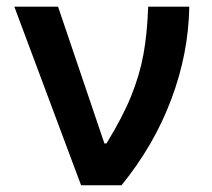

<svg xmlns="http://www.w3.org/2000/svg" viewBox="-20 -550 630 570"><path d="M22.5 -530.3H152.3L290 -124H295.9Q343.3 -200.7 368.9 -263.7Q394.5 -326.7 405.8 -388.2Q417 -449.7 419.9 -530.3H542Q539.6 -391.1 488.5 -255.1Q437.5 -119.1 340.8 0H220.7Z"/></svg>

Font: Pretendard GOV SemiBold
Style: Regular
Weight: 600
Designer: Base glyphs from Inter by Rasmus Andersson; Hangeul glyphs from Noto Sans CJK(Source Han Sans) by Jang Soo-young and Kan
Foundry: Kil Hyung-jin
Version: Version 1.309